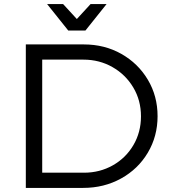

<svg xmlns="http://www.w3.org/2000/svg" viewBox="-20 -917 829 937"><path d="M106 0ZM749 -350.1Q749 -252 701.4 -171.9Q653.8 -91.8 570.8 -45.9Q487.8 0 386.2 0H106V-700.2H389.2Q490.2 -700.2 572 -654.1Q653.8 -607.9 701.4 -528.1Q749 -448.2 749 -350.1ZM668 -349.1Q668 -427.2 630.4 -490.2Q592.8 -553.2 528.8 -589.6Q464.8 -626 387.2 -626H186V-74.2H390.1Q466.8 -74.2 530.5 -110.1Q594.2 -146 631.1 -209Q668 -272 668 -349.1ZM421.9 -897H500L397 -768.1H313L210 -897H288.1L355 -824.2Z"/></svg>

Font: Argentum Sans Light
Style: Regular
Weight: 300
Designer: Julieta Ulanovsky (Modified by Cristiano Sobral)
Foundry: Julieta Ulanovsky
Version: Version 1.000; ttfautohint (v1.5.65-e2d9)